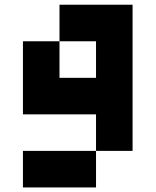

<svg xmlns="http://www.w3.org/2000/svg" viewBox="-20 -489 665 821"><path d="M390.6 -156.2V-312.5H234.4V-156.2ZM546.9 -468.8V156.2H390.6V312.5H78.1V156.2H390.6V0H78.1V-312.5H234.4V-468.8Z"/></svg>

Font: Sorena-Fanum Normal
Style: Regular
Weight: 400
Designer: Mohammad Darvishi
Version: Version 1.000;March 20, 2024;FontCreator 15.0.0.2958 64-bit